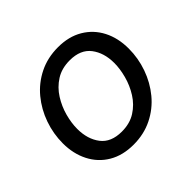

<svg xmlns="http://www.w3.org/2000/svg" viewBox="-130 -650 809 809"><g transform="rotate(-45 274.0 -246.0)"><path d="M241 12Q177 12 130.5 -15.5Q84 -43 59 -92Q34 -141 34 -203Q34 -260 53 -314Q72 -368 107.5 -411Q143 -454 193.5 -479Q244 -504 306 -504Q370 -504 416.5 -476.5Q463 -449 488 -400.5Q513 -352 513 -289Q513 -232 494 -178Q475 -124 439.5 -81Q404 -38 353.5 -13Q303 12 241 12ZM245 -62Q293 -62 327.5 -84Q362 -106 384 -141Q406 -176 416.5 -215.5Q427 -255 427 -289Q427 -350 396.5 -390Q366 -430 302 -430Q254 -430 219.5 -408Q185 -386 163 -351Q141 -316 130.5 -277Q120 -238 120 -203Q120 -142 150.5 -102Q181 -62 245 -62Z"/></g></svg>

Font: Atkinson Hyperlegible Next
Style: Italic
Weight: 400
Italic angle: -12°
Designer: Elliott Scott, Megan Eiswerth, Linus Boman, Theodore Petrosky, Letters from Sweden
Foundry: Applied Design Works, Letters from Sweden
Version: Version 2.001